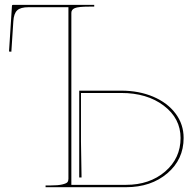

<svg xmlns="http://www.w3.org/2000/svg" viewBox="-20 -780 815 800"><path d="M265.1 -750H99.1Q65.9 -750 51.8 -737.1Q37.6 -724.1 35.6 -691.4L27.3 -564.5L17.6 -565.4L29.8 -755.4Q29.8 -759.8 35.2 -759.8H372.6V-752.4H352.5Q306.6 -752.4 292 -746.3Q277.3 -740.2 277.3 -726.6V-9.8H504.9Q603.5 -9.8 668 -65.2Q732.4 -120.6 732.4 -205.1Q732.4 -286.6 662.6 -339.6Q592.8 -392.6 484.9 -392.6H317.4V-189.9L319.8 -40.5H310.1V-402.3H484.9Q559.1 -402.3 618.7 -377Q678.2 -351.6 711.7 -306.6Q745.1 -261.7 745.1 -205.1Q745.1 -115.7 677.2 -57.9Q609.4 0 504.9 0H169.9V-7.3H189.9Q222.2 -7.3 239.5 -11.5Q256.8 -15.6 261 -21Q265.1 -26.4 265.1 -35.2Z"/></svg>

Font: ZnikomitNo25
Style: Regular
Weight: 100
Designer: gluk
Foundry: gluk
Version: Version 0.56